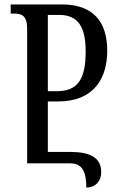

<svg xmlns="http://www.w3.org/2000/svg" viewBox="-20 -734 555 863"><path d="M368 109C411 109 435 78 435 40C435 -29 379 -51 298 -51H195V-278H241C404 -278 462 -384 462 -506C462 -637 398 -714 259 -714H28V-673H44C77 -673 102 -664 102 -605V0H293C340 0 368 23 368 109ZM195 -324V-667H245C331 -667 365 -614 365 -502C365 -374 327 -324 234 -324Z"/></svg>

Font: Noto Serif Georgian ExtraCondensed
Style: Regular
Weight: 400
Width: 2
Designer: Monotype Design Team, Akaki Razmadze
Foundry: Google LLC
Version: Version 2.003